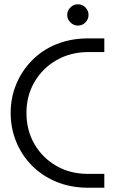

<svg xmlns="http://www.w3.org/2000/svg" viewBox="-20 -880 578 900"><path d="M388 0Q308 -1 242.5 -28.5Q177 -56 129.5 -104Q82 -152 56 -215.5Q30 -279 30 -351Q30 -422 56 -485Q82 -548 129.5 -596.5Q177 -645 242.5 -672Q308 -699 388 -700H469V-636H391Q309 -635 244 -597.5Q179 -560 141.5 -495.5Q104 -431 104 -351Q104 -269 141.5 -204.5Q179 -140 244 -102.5Q309 -65 391 -65H469V0ZM345 -760Q325 -760 310 -775Q295 -790 295 -810Q295 -830 310 -845Q325 -860 345 -860Q366 -860 380.5 -845Q395 -830 395 -810Q395 -790 380.5 -775Q366 -760 345 -760Z"/></svg>

Font: MuseoModerno Light
Style: Regular
Weight: 300
Designer: Pablo Cosgaya, Héctor Gatti, Marcela Romero, and the Authors of The MuseoModerno Project.
Foundry: Omnibus-Type Team
Version: Version 1.001